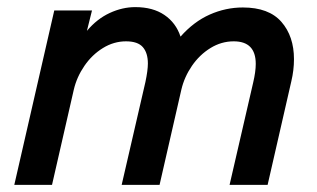

<svg xmlns="http://www.w3.org/2000/svg" viewBox="-20 -517 886 537"><path d="M131.8 -487.8H237.3L223.1 -430.7Q251.5 -464.4 286.9 -480.7Q322.3 -497.1 358.4 -497.1Q407.7 -497.1 439.9 -475.1Q472.2 -453.1 484.9 -414.6Q522 -456.5 566.7 -476.3Q611.3 -496.1 659.2 -496.1Q731.9 -496.1 767.1 -455.8Q802.2 -415.5 802.2 -351.6Q802.2 -320.8 794.9 -290L728.5 0H622.1L688 -285.6Q695.3 -316.4 695.3 -338.4Q695.3 -401.4 633.8 -401.4Q599.1 -401.4 568.6 -382.6Q538.1 -363.8 516.8 -332.8Q495.6 -301.8 487.3 -266.6L426.3 0H320.3L386.7 -287.6Q393.6 -320.3 393.6 -339.4Q393.6 -369.1 379.4 -385.3Q365.2 -401.4 332.5 -401.4Q298.3 -401.4 267.8 -382.6Q237.3 -363.8 216.1 -332.8Q194.8 -301.8 186.5 -266.6L125.5 0H20Z"/></svg>

Font: Acari Sans SemiBold
Style: Italic
Weight: 600
Italic angle: -13°
Designer: Alfredo Marco Pradil and Stefan Peev
Foundry: Hanken Design Co.
Version: Version 1.045;January 11, 2019;FontCreator 11.5.0.2425 64-bi